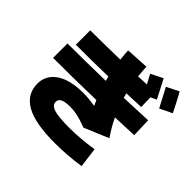

<svg xmlns="http://www.w3.org/2000/svg" viewBox="-207 -1097 1414 1414"><g transform="rotate(45 500.0 -390.0)"><path d="M990 -700 894 -654Q840 -758 816 -802L912 -850Q958 -766 990 -700ZM78 -365V-515Q252 -515 472 -520L463 -556Q312 -552 128 -552V-702Q229 -702 437 -706Q431 -764 430 -795L610 -805Q611 -773 617 -711Q632 -712 661.5 -713.5Q691 -715 705 -715Q692 -740 666 -788L760 -835Q801 -758 836 -688L790 -666L793 -568Q744 -566 644 -562Q651 -534 654 -525Q818 -531 898 -535L903 -385Q775 -379 710 -377Q744 -306 790 -240L600 -160Q531 -185 496 -192.5Q461 -200 420 -200Q320 -200 320 -150Q320 -116 365 -100.5Q410 -85 530 -85Q633 -85 770 -105L790 50Q661 70 530 70Q323 70 226.5 14.5Q130 -41 130 -150Q130 -236 204.5 -288Q279 -340 420 -340Q479 -340 539 -329L541 -331Q529 -357 523 -371Q299 -365 78 -365Z"/></g></svg>

Font: Mplus 1p Black
Style: Regular
Weight: 900
Version: Version 1.061